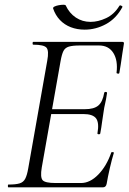

<svg xmlns="http://www.w3.org/2000/svg" viewBox="-20 -805 554 825"><path d="M16 0Q13.8 0 13.8 -6Q13.8 -12 16 -12Q47.8 -12 64.2 -17Q80.6 -22 88.4 -37Q96.2 -52 101.2 -81L183 -544Q191 -587 179.9 -600Q168.8 -613 122.8 -613Q120 -613 120 -619Q120 -625 122.8 -625H506.2Q514.2 -625 512.2 -616Q509.2 -597.8 505.6 -574.2Q502 -550.6 498.9 -528.2Q495.8 -505.8 492.8 -491.6Q491.8 -487.6 485.9 -488.7Q480 -489.8 480.8 -492.6Q487.2 -545.4 467 -577.5Q446.8 -609.6 405.4 -609.6H322.6Q292.2 -609.6 275.9 -604.7Q259.6 -599.8 252.5 -585.6Q245.4 -571.4 240.4 -543L159.4 -85Q152.4 -43.4 163 -31Q173.6 -18.6 218.6 -18.6H328.6Q366.8 -18.6 402.3 -54.9Q437.8 -91.2 458 -149.4Q459.2 -152.4 465.1 -151.3Q471 -150.2 469 -147.4Q460.8 -120.8 452.2 -83.7Q443.6 -46.6 438.2 -15Q435.2 0 422.2 0ZM410.8 -231.6Q409.8 -227.6 403.8 -228.1Q397.8 -228.6 398.8 -232.6Q406.8 -277.4 392.9 -296.2Q379 -315 337.6 -315H174.2L177.4 -335.8H344.6Q384 -335.8 402.6 -351.7Q421.2 -367.6 427.8 -406.2Q428.8 -410.4 434.8 -409.9Q440.8 -409.4 439.8 -404.4Q435.6 -375.6 431.6 -359.5Q427.6 -343.4 425.2 -325Q421.2 -302.4 418.5 -280.3Q415.8 -258.2 410.8 -231.6ZM343.8 -677.6Q311.4 -677.6 284.2 -688.1Q257 -698.6 237.5 -719.1Q218 -739.6 208.2 -768.6Q207.2 -773.6 214.5 -777.1Q221.8 -780.6 232.6 -782.6Q243.4 -784.6 252.4 -784.6Q261.4 -784.6 262.4 -781.6Q278 -748.2 305.9 -729.6Q333.8 -711 369 -711Q401.6 -711 436 -727.1Q470.4 -743.2 492.4 -779Q494.6 -783.8 501.2 -780.6Q507.8 -777.4 505.8 -774.4Q479.2 -725.2 435.4 -701.4Q391.6 -677.6 343.8 -677.6Z"/></svg>

Font: Cormorant Light
Style: Italic
Weight: 300
Italic angle: -10°
Designer: Christian Thalmann (Catharsis Fonts)
Foundry: Catharsis Fonts
Version: Version 4.000